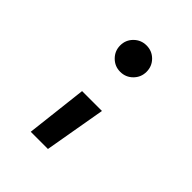

<svg xmlns="http://www.w3.org/2000/svg" viewBox="-204 -654 994 994"><g transform="rotate(45 293.0 -157.0)"><path d="M292.8 -334Q252.9 -334 224.6 -362.4Q196.3 -390.8 196.3 -430.7Q196.3 -471.2 224.7 -499.3Q253.1 -527.3 293 -527.3Q333.5 -527.3 361.6 -499.2Q389.6 -471.1 389.6 -430.5Q389.6 -390.6 361.5 -362.3Q333.4 -334 292.8 -334ZM185.1 212.9 224.1 -124H369.6L311 212.9Z"/></g></svg>

Font: Cascadia Mono PL
Style: Regular
Weight: 400
Monospace: yes
Designer: Aaron Bell
Foundry: Saja Typeworks
Version: Version 2102.003